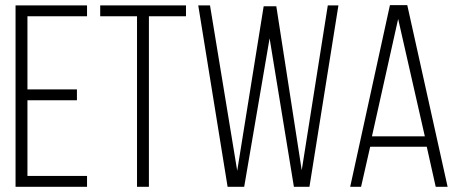

<svg xmlns="http://www.w3.org/2000/svg" viewBox="-20 -721 1777 741"><path d="M40 0V-700.2H315.9V-658.2H85.9V-376H276.9V-334H85.9V-42H315.9V0Z M366.7 -658.2V-700.2H697.8V-658.2H554.7V0H508.8V-658.2Z M745.1 -700.2H790.5L895.5 -62L997.6 -696.8H1046.4L1144.5 -64L1245.1 -700.2H1286.1L1174.3 0H1114.3L1020.5 -573.2L922.4 0H858.4Z M1331.5 0 1484.9 -701.2H1551.8L1707.5 0H1661.6L1627 -154.8H1408.7L1373.5 0ZM1415.5 -194.8H1619.6L1516.6 -647.9Z"/></svg>

Font: Bebas Neue Book
Style: Regular
Weight: 400
Designer: Ryoichi Tsunekawa
Foundry: Ryoichi Tsunekawa
Version: Version 001.003